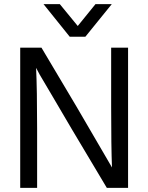

<svg xmlns="http://www.w3.org/2000/svg" viewBox="-20 -908 719 931"><path d="M160 3H78V-677H181L351 -391L523 -96Q519 -195 519 -390V-677H601V3H498L328 -282Q277 -368 234 -442Q191 -516 172 -547L155 -579Q160 -474 160 -284ZM394 -730H318L191 -888H270L357 -782L443 -888H522Z"/></svg>

Font: Hind Siliguri Fixed
Style: Regular
Weight: 400
Designer: Jyotish Sonowal
Foundry: Indian Type Foundry
Version: Version 1.001;October 28, 2021;FontCreator 12.0.0.2565 64-bi